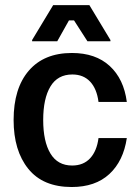

<svg xmlns="http://www.w3.org/2000/svg" viewBox="-20 -720 544 752"><path d="M260.8 12.5Q148.3 12.5 90.8 -58.8Q33.3 -130 33.3 -250Q33.3 -374.2 92.9 -443.3Q152.5 -512.5 261.7 -512.5Q354.2 -512.5 409.6 -461.7Q465 -410.8 476.7 -320.8H365.8Q359.2 -372.5 332.9 -400.4Q306.7 -428.3 263.3 -428.3Q205.8 -428.3 177.5 -381.2Q149.2 -334.2 149.2 -250Q149.2 -165.8 177.5 -118.8Q205.8 -71.7 262.5 -71.7Q306.7 -71.7 332.9 -100Q359.2 -128.3 365.8 -179.2H476.7Q463.3 -89.2 408.3 -38.3Q353.3 12.5 260.8 12.5ZM105.8 -558.3V-563.3L188.3 -700H330L412.5 -563.3V-558.3H322.5L270 -640H250L204.2 -558.3Z"/></svg>

Font: Familjen Grotesk GF Medium
Style: Regular
Weight: 500
Designer: Anders Wikstroem, Jonas Baeckman, Matilda Gysing, Kristian Moeller
Foundry: Familjen STHLM AB
Version: Version 2.000; Beta; Release 4; Build 6